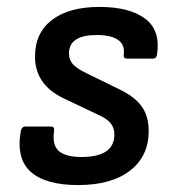

<svg xmlns="http://www.w3.org/2000/svg" viewBox="-20 -522 498 554"><path d="M205 12Q112 12 69 -26Q26 -64 40 -144Q43 -157 53 -157H127Q138 -157 136 -144Q130 -103 150 -86Q170 -69 215 -69Q310 -69 310 -134Q310 -152 300 -165.5Q290 -179 265 -190L162 -239Q121 -259 101 -289Q81 -319 81 -359Q81 -427 130 -464.5Q179 -502 267 -502Q354 -502 399 -468Q444 -434 433 -364Q431 -353 422 -353H346Q336 -353 337 -364Q341 -393 320.5 -407Q300 -421 260 -421Q179 -421 179 -368Q179 -349 190.5 -336.5Q202 -324 229 -311L327 -263Q370 -242 389.5 -214Q409 -186 409 -144Q409 -71 355 -29.5Q301 12 205 12Z"/></svg>

Font: Sofia Sans SemiBold
Style: Italic
Weight: 600
Italic angle: -9°
Designer: Botio Nikoltchev, Ani Petrova
Foundry: lettersoup
Version: Version 4.100-B